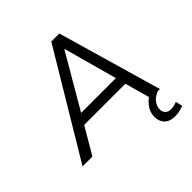

<svg xmlns="http://www.w3.org/2000/svg" viewBox="-257 -870 1226 1226"><g transform="rotate(-45 356.5 -256.5)"><path d="M-22 0 400.5 -705H473L676.6 0H594.6L538.5 -201.2L572.3 -180H141.9L185 -201.2L66.9 0ZM424.3 -610.5 202.8 -230.3 181.8 -248.1H553.3L532.1 -230.3L427.3 -610.5ZM622.6 192.3Q575.9 192.3 550.8 167.4Q525.7 142.4 525.7 102.1Q525.7 56.2 555.8 19.5Q585.9 -17.2 632.3 -36.2L657.3 0Q619.7 15.1 601.6 39.7Q583.4 64.4 583.4 90.5Q583.4 113.7 597.2 127.7Q610.9 141.8 636.6 141.8Q649.5 141.8 662.5 138.8Q675.6 135.8 690.6 129.7L701 176.9Q684.4 182.8 664.5 187.6Q644.5 192.3 622.6 192.3Z"/></g></svg>

Font: Mulish ExtraLight
Style: Italic
Weight: 200
Italic angle: -9°
Designer: Vernon Adams
Foundry: Vernon Adams
Version: Version 3.603